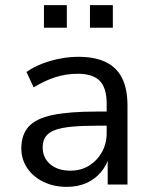

<svg xmlns="http://www.w3.org/2000/svg" viewBox="-20 -718 597 747"><path d="M240 9Q189 9 149 -10.5Q109 -30 86 -64Q63 -98 63 -140Q63 -194 91.5 -225.5Q120 -257 184.5 -270.5Q249 -284 357 -284H409V-229H359Q299 -229 258 -225Q217 -221 192.5 -211.5Q168 -202 157 -185.5Q146 -169 146 -145Q146 -104 175.5 -79Q205 -54 254 -54Q295 -54 326.5 -73.5Q358 -93 376.5 -126Q395 -159 395 -200V-315Q395 -376 368 -403.5Q341 -431 282 -431Q238 -431 196.5 -418Q155 -405 111 -378L83 -438Q110 -457 143.5 -470Q177 -483 213.5 -490Q250 -497 285 -497Q348 -497 390.5 -477Q433 -457 454.5 -415Q476 -373 476 -307V0H399V-112H406Q396 -76 373 -48.5Q350 -21 316.5 -6Q283 9 240 9ZM330 -610V-698H419V-610ZM151 -610V-698H240V-610Z"/></svg>

Font: Nunito Sans 11pt
Style: Regular
Weight: 400
Version: Version 3.101;gftools[0.9.27]